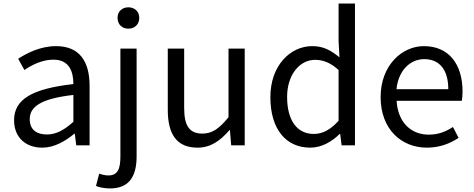

<svg xmlns="http://www.w3.org/2000/svg" viewBox="-20 -816 2659 1078"><path d="M217 13C284 13 345 -22 397 -65H400L408 0H483V-334C483 -469 428 -557 295 -557C207 -557 131 -518 82 -486L117 -423C160 -452 217 -481 280 -481C369 -481 392 -414 392 -344C161 -318 59 -259 59 -141C59 -43 126 13 217 13ZM243 -61C189 -61 147 -85 147 -147C147 -217 209 -262 392 -283V-132C339 -85 295 -61 243 -61Z M598 242C706 242 747 173 747 62V-543H656V62C656 128 643 169 589 169C570 169 551 164 537 159L519 228C538 236 566 242 598 242ZM701 -655C736 -655 762 -679 762 -716C762 -751 736 -775 701 -775C665 -775 640 -751 640 -716C640 -679 665 -655 701 -655Z M1089 13C1163 13 1217 -26 1268 -85H1271L1278 0H1354V-543H1263V-158C1211 -94 1172 -66 1116 -66C1044 -66 1014 -109 1014 -210V-543H922V-199C922 -60 974 13 1089 13Z M1722 13C1787 13 1845 -22 1887 -64H1890L1898 0H1973V-796H1881V-587L1886 -494C1838 -533 1797 -557 1733 -557C1609 -557 1498 -447 1498 -271C1498 -90 1586 13 1722 13ZM1742 -64C1647 -64 1592 -141 1592 -272C1592 -396 1662 -480 1749 -480C1794 -480 1836 -464 1881 -423V-138C1836 -88 1792 -64 1742 -64Z M2377 13C2450 13 2508 -11 2555 -42L2523 -103C2482 -76 2440 -60 2387 -60C2284 -60 2213 -134 2207 -250H2573C2575 -264 2577 -282 2577 -302C2577 -457 2499 -557 2360 -557C2236 -557 2117 -448 2117 -271C2117 -92 2232 13 2377 13ZM2206 -315C2217 -423 2285 -484 2362 -484C2447 -484 2497 -425 2497 -315Z"/></svg>

Font: ChiuKong Gothic CL
Style: Regular
Weight: 400
Designer: Ryoko NISHIZUKA 西塚涼子 (kana, bopomofo & ideographs); Paul D. Hunt (Latin, Greek & Cyrillic); Sandoll Communications 산돌커뮤니
Foundry: Adobe
Version: Version 1.300